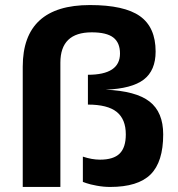

<svg xmlns="http://www.w3.org/2000/svg" viewBox="-20 -740 705 760"><path d="M70 -476Q70 -720 336 -720Q472 -720 534 -676Q596 -632 596 -536Q596 -461 549 -425Q502 -389 398 -385Q518 -380 572 -338Q626 -296 626 -208Q626 -99 576 -49.5Q526 0 416 0Q390 0 363 -5Q336 -10 322 -15L308 -20V-120Q344 -108 376 -108Q429 -108 453.5 -132Q478 -156 478 -208Q478 -268 442 -297Q406 -326 328 -326V-444Q455 -444 455 -528Q455 -571 428.5 -591.5Q402 -612 343 -612Q219 -612 219 -492V0H70Z"/></svg>

Font: Fivo Sans Modern
Style: Regular
Weight: 700
Designer: Alexander Slobzheninov
Foundry: Alexander Slobzheninov
Version: 1.0